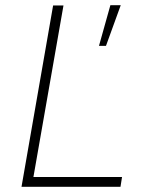

<svg xmlns="http://www.w3.org/2000/svg" viewBox="-20 -721 578 741"><path d="M63 0H445L451 -38H109L225 -700H185ZM362 -544H389L446 -701H406Z"/></svg>

Font: Fixel Display 20240404 ExLight
Style: Italic
Weight: 200
Italic angle: -10°
Designer: AlfaBravo + MacPaw
Foundry: Kyrylo Tkachov, Marchela Mozhyna, Serhii Makarenko, Maria Weinstein, Zakhar Kryvoshyya
Version: Version 1.211;Glyphs 3.2 (3225)